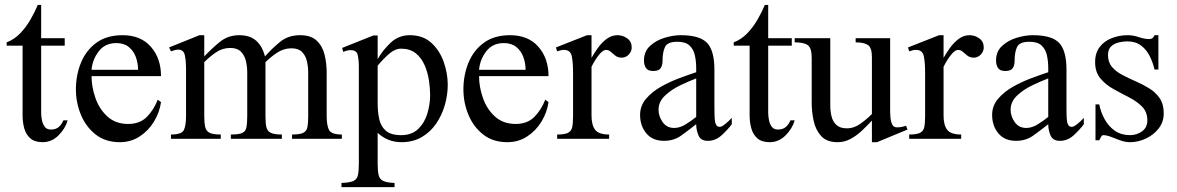

<svg xmlns="http://www.w3.org/2000/svg" viewBox="-20 -558 4731 772"><path d="M234.9 -74.2H252Q242.7 -41 215.3 -13.7Q188 13.7 151.4 13.7Q119.6 13.7 102.1 -1.7Q84.5 -17.1 77.6 -41.7Q70.8 -66.4 70.8 -93.8V-374.5H6.8V-387.7Q37.6 -399.4 61.3 -424.1Q85 -448.7 102.5 -479.2Q120.1 -509.8 131.8 -538.1H145.5V-404.3H240.2V-374.5H145.5V-104.5Q145.5 -91.3 148.4 -75.7Q151.4 -60.1 159.7 -48.6Q168 -37.1 184.6 -37.1Q204.6 -37.1 216.3 -47.4Q228 -57.6 234.9 -74.2Z M614.3 -157.2 627.4 -147.5Q621.6 -106 599.1 -69.1Q576.7 -32.2 541.5 -9.3Q506.3 13.7 461.9 13.7Q403.8 13.7 364.5 -17.3Q325.2 -48.3 305.2 -96.9Q285.2 -145.5 285.2 -198.2Q285.2 -256.3 305.7 -306.2Q326.2 -356 367.7 -386.2Q409.2 -416.5 472.7 -416.5Q545.9 -416.5 586.7 -369.9Q627.4 -323.2 627.4 -252H348.1Q348.1 -208.5 363.8 -163.8Q379.4 -119.1 412.1 -89.4Q444.8 -59.6 495.6 -59.6Q542 -59.6 570.1 -87.6Q598.1 -115.7 614.3 -157.2ZM348.1 -277.3H535.2Q535.2 -304.2 526.1 -328.9Q517.1 -353.5 497.8 -369.1Q478.5 -384.8 447.8 -384.8Q402.3 -384.8 377 -351.6Q351.6 -318.4 348.1 -277.3Z M1354.5 0H1154.3V-17.1Q1185.5 -17.1 1199.2 -23.9Q1212.9 -30.8 1216.1 -46.9Q1219.2 -63 1219.2 -91.3V-266.6Q1219.2 -289.1 1214.1 -311.5Q1209 -334 1194.6 -348.9Q1180.2 -363.8 1151.9 -363.8Q1121.1 -363.8 1094.7 -346.4Q1068.4 -329.1 1047.4 -308.1V-91.3Q1047.4 -63 1051 -46.9Q1054.7 -30.8 1068.8 -23.9Q1083 -17.1 1113.3 -17.1V0H908.2V-17.1Q940.4 -17.1 954.1 -23.4Q967.8 -29.8 970.9 -46.1Q974.1 -62.5 974.1 -91.3V-266.6Q974.1 -290 968.8 -312.7Q963.4 -335.4 948.7 -350.3Q934.1 -365.2 905.8 -365.2Q874.5 -365.2 848.4 -347.4Q822.3 -329.6 801.3 -308.1V-91.3Q801.3 -63 805.2 -46.9Q809.1 -30.8 823 -23.9Q836.9 -17.1 867.7 -17.1V0H667.5V-17.1Q710.4 -17.1 719.2 -34.9Q728 -52.7 728 -91.3V-284.7Q728 -311.5 723.4 -335Q718.8 -358.4 697.3 -358.4Q689.5 -358.4 681.9 -356.2Q674.3 -354 667.5 -351.6L659.7 -367.2L782.2 -416.5H801.3V-331.1Q830.1 -361.8 863.5 -389.2Q897 -416.5 941.9 -416.5Q985.4 -416.5 1010.3 -394Q1035.2 -371.6 1045.4 -331.1Q1074.2 -363.8 1106.7 -390.1Q1139.2 -416.5 1186.5 -416.5Q1230.5 -416.5 1253.7 -394.3Q1276.9 -372.1 1285.2 -337.6Q1293.5 -303.2 1293.5 -266.6V-91.3Q1293.5 -53.7 1303 -35.4Q1312.5 -17.1 1354.5 -17.1Z M1780.3 -217.3Q1780.3 -176.3 1768.6 -135.5Q1756.8 -94.7 1733.6 -60.8Q1710.4 -26.9 1675.5 -6.6Q1640.6 13.7 1594.2 13.7Q1538.6 13.7 1498.5 -23.9V99.6Q1498.5 129.4 1502.4 146Q1506.3 162.6 1520.8 169.4Q1535.2 176.3 1566.4 177.7V194.3H1353V177.7Q1386.2 176.3 1400.9 169.7Q1415.5 163.1 1419.2 146.2Q1422.9 129.4 1422.9 97.2V-285.2Q1422.9 -318.4 1418.2 -337.4Q1413.6 -356.4 1390.1 -356.4Q1374.5 -356.4 1360.4 -349.1L1355.5 -365.2L1481.4 -415.5H1498.5V-320.3Q1519 -356.4 1551 -386.5Q1583 -416.5 1627.9 -416.5Q1680.7 -416.5 1714.4 -385.7Q1748 -355 1764.2 -308.8Q1780.3 -262.7 1780.3 -217.3ZM1709.5 -175.3Q1709.5 -203.1 1704.6 -235.4Q1699.7 -267.6 1687 -296.6Q1674.3 -325.7 1651.4 -344Q1628.4 -362.3 1592.8 -362.3Q1568.8 -362.3 1545.4 -342.3Q1522 -322.3 1498.5 -293.9V-143.1Q1498.5 -109.4 1504.6 -80.1Q1510.7 -50.8 1531 -32.7Q1551.3 -14.6 1592.8 -14.6Q1636.2 -14.6 1661.9 -39.8Q1687.5 -64.9 1698.5 -102.1Q1709.5 -139.2 1709.5 -175.3Z M2172.4 -157.2 2185.5 -147.5Q2179.7 -106 2157.2 -69.1Q2134.8 -32.2 2099.6 -9.3Q2064.5 13.7 2020 13.7Q1961.9 13.7 1922.6 -17.3Q1883.3 -48.3 1863.3 -96.9Q1843.3 -145.5 1843.3 -198.2Q1843.3 -256.3 1863.8 -306.2Q1884.3 -356 1925.8 -386.2Q1967.3 -416.5 2030.8 -416.5Q2104 -416.5 2144.8 -369.9Q2185.5 -323.2 2185.5 -252H1906.2Q1906.2 -208.5 1921.9 -163.8Q1937.5 -119.1 1970.2 -89.4Q2002.9 -59.6 2053.7 -59.6Q2100.1 -59.6 2128.2 -87.6Q2156.2 -115.7 2172.4 -157.2ZM1906.2 -277.3H2093.3Q2093.3 -304.2 2084.2 -328.9Q2075.2 -353.5 2055.9 -369.1Q2036.6 -384.8 2005.9 -384.8Q1960.4 -384.8 1935.1 -351.6Q1909.7 -318.4 1906.2 -277.3Z M2520 -367.2Q2520 -351.1 2508.1 -338.6Q2496.1 -326.2 2479.5 -326.2Q2464.8 -326.2 2454.6 -334Q2444.3 -341.8 2435.8 -349.6Q2427.2 -357.4 2417 -357.4Q2404.3 -357.4 2388.4 -337.6Q2372.6 -317.9 2358.4 -289.6V-93.8Q2358.4 -55.2 2373 -36.1Q2387.7 -17.1 2429.2 -17.1V0H2220.2V-17.1Q2250.5 -17.1 2263.9 -23.9Q2277.3 -30.8 2280.8 -46.9Q2284.2 -63 2284.2 -91.3V-266.1Q2284.2 -308.1 2278.8 -332.8Q2273.4 -357.4 2247.6 -357.4Q2235.4 -357.4 2220.2 -351.6L2215.3 -367.2L2340.3 -416.5H2358.4V-325.2Q2368.7 -343.8 2383.8 -365Q2398.9 -386.2 2418.9 -401.4Q2439 -416.5 2462.9 -416.5Q2484.4 -416.5 2502.2 -403.6Q2520 -390.6 2520 -367.2Z M2922.4 -84V-58.6Q2905.8 -36.1 2881.3 -13.9Q2856.9 8.3 2826.2 8.3Q2797.9 8.3 2788.6 -13.2Q2779.3 -34.7 2779.3 -58.6Q2750 -35.2 2719.7 -13.4Q2689.5 8.3 2649.9 8.3Q2604 8.3 2578.9 -21.7Q2553.7 -51.8 2553.7 -96.2Q2553.7 -132.8 2577.6 -160.9Q2601.6 -189 2637.9 -209.5Q2674.3 -230 2712.6 -244.1Q2751 -258.3 2779.3 -267.6V-284.2Q2779.3 -311.5 2773.9 -335.7Q2768.6 -359.9 2752.4 -375Q2736.3 -390.1 2703.6 -390.1Q2663.6 -390.1 2653.8 -368.9Q2644 -347.7 2644 -314.5Q2644 -294.9 2636.2 -283.7Q2628.4 -272.5 2606.4 -272.5Q2585.9 -272.5 2577.6 -284.2Q2569.3 -295.9 2569.3 -314.5Q2569.3 -351.1 2593.8 -373.5Q2618.2 -396 2652.6 -406.2Q2687 -416.5 2717.3 -416.5Q2793.9 -416.5 2823.2 -385.3Q2852.5 -354 2852.5 -278.3V-140.6Q2852.5 -123.5 2852.8 -102.3Q2853 -81.1 2855 -69.8Q2856 -61.5 2860.4 -54.7Q2864.7 -47.9 2874 -47.9Q2880.9 -47.9 2890.6 -55.2Q2900.4 -62.5 2909.4 -71Q2918.5 -79.6 2922.4 -84ZM2779.3 -87.9V-242.7Q2749.5 -231.4 2714.1 -214.4Q2678.7 -197.3 2653.3 -173.1Q2627.9 -148.9 2627.9 -116.7Q2627.9 -90.3 2644.5 -66.9Q2661.1 -43.5 2690.9 -43.5Q2713.9 -43.5 2737.5 -58.3Q2761.2 -73.2 2779.3 -87.9Z M3158.2 -74.2H3175.3Q3166 -41 3138.7 -13.7Q3111.3 13.7 3074.7 13.7Q3043 13.7 3025.4 -1.7Q3007.8 -17.1 3001 -41.7Q2994.1 -66.4 2994.1 -93.8V-374.5H2930.2V-387.7Q2960.9 -399.4 2984.6 -424.1Q3008.3 -448.7 3025.9 -479.2Q3043.5 -509.8 3055.2 -538.1H3068.8V-404.3H3163.6V-374.5H3068.8V-104.5Q3068.8 -91.3 3071.8 -75.7Q3074.7 -60.1 3083 -48.6Q3091.3 -37.1 3107.9 -37.1Q3127.9 -37.1 3139.6 -47.4Q3151.4 -57.6 3158.2 -74.2Z M3628.9 -37.1 3506.3 13.7H3485.8V-73.2Q3468.3 -54.2 3447 -33.9Q3425.8 -13.7 3401.1 0Q3376.5 13.7 3348.1 13.7Q3304.2 13.7 3281.7 -11Q3259.3 -35.6 3251.5 -72.3Q3243.7 -108.9 3243.7 -144V-325.2Q3243.7 -364.7 3228.3 -376.2Q3212.9 -387.7 3175.3 -387.7V-404.3H3318.4V-134.3Q3318.4 -111.3 3323.5 -90.1Q3328.6 -68.8 3343.3 -55.4Q3357.9 -42 3385.3 -42Q3414.1 -42 3440.4 -61Q3466.8 -80.1 3485.8 -99.6V-328.6Q3485.8 -365.7 3470.2 -376.7Q3454.6 -387.7 3420.4 -387.7V-404.3H3559.1V-106.4Q3559.1 -97.7 3560.5 -83.3Q3562 -68.8 3567.6 -57.4Q3573.2 -45.9 3586.4 -45.9Q3606 -45.9 3623 -52.7Z M3935.5 -367.2Q3935.5 -351.1 3923.6 -338.6Q3911.6 -326.2 3895 -326.2Q3880.4 -326.2 3870.1 -334Q3859.9 -341.8 3851.3 -349.6Q3842.8 -357.4 3832.5 -357.4Q3819.8 -357.4 3804 -337.6Q3788.1 -317.9 3773.9 -289.6V-93.8Q3773.9 -55.2 3788.6 -36.1Q3803.2 -17.1 3844.7 -17.1V0H3635.7V-17.1Q3666 -17.1 3679.4 -23.9Q3692.9 -30.8 3696.3 -46.9Q3699.7 -63 3699.7 -91.3V-266.1Q3699.7 -308.1 3694.3 -332.8Q3689 -357.4 3663.1 -357.4Q3650.9 -357.4 3635.7 -351.6L3630.9 -367.2L3755.9 -416.5H3773.9V-325.2Q3784.2 -343.8 3799.3 -365Q3814.5 -386.2 3834.5 -401.4Q3854.5 -416.5 3878.4 -416.5Q3899.9 -416.5 3917.7 -403.6Q3935.5 -390.6 3935.5 -367.2Z M4337.9 -84V-58.6Q4321.3 -36.1 4296.9 -13.9Q4272.5 8.3 4241.7 8.3Q4213.4 8.3 4204.1 -13.2Q4194.8 -34.7 4194.8 -58.6Q4165.5 -35.2 4135.3 -13.4Q4105 8.3 4065.4 8.3Q4019.5 8.3 3994.4 -21.7Q3969.2 -51.8 3969.2 -96.2Q3969.2 -132.8 3993.2 -160.9Q4017.1 -189 4053.5 -209.5Q4089.8 -230 4128.2 -244.1Q4166.5 -258.3 4194.8 -267.6V-284.2Q4194.8 -311.5 4189.5 -335.7Q4184.1 -359.9 4168 -375Q4151.9 -390.1 4119.1 -390.1Q4079.1 -390.1 4069.3 -368.9Q4059.6 -347.7 4059.6 -314.5Q4059.6 -294.9 4051.8 -283.7Q4043.9 -272.5 4022 -272.5Q4001.5 -272.5 3993.2 -284.2Q3984.9 -295.9 3984.9 -314.5Q3984.9 -351.1 4009.3 -373.5Q4033.7 -396 4068.1 -406.2Q4102.5 -416.5 4132.8 -416.5Q4209.5 -416.5 4238.8 -385.3Q4268.1 -354 4268.1 -278.3V-140.6Q4268.1 -123.5 4268.3 -102.3Q4268.6 -81.1 4270.5 -69.8Q4271.5 -61.5 4275.9 -54.7Q4280.3 -47.9 4289.6 -47.9Q4296.4 -47.9 4306.2 -55.2Q4315.9 -62.5 4325 -71Q4334 -79.6 4337.9 -84ZM4194.8 -87.9V-242.7Q4165 -231.4 4129.6 -214.4Q4094.2 -197.3 4068.8 -173.1Q4043.5 -148.9 4043.5 -116.7Q4043.5 -90.3 4060.1 -66.9Q4076.7 -43.5 4106.4 -43.5Q4129.4 -43.5 4153.1 -58.3Q4176.8 -73.2 4194.8 -87.9Z M4659.2 -102.1Q4659.2 -67.4 4638.7 -41.3Q4618.2 -15.1 4586.9 -0.7Q4555.7 13.7 4523.4 13.7Q4504.4 13.7 4484.9 6.6Q4465.3 -0.5 4447.5 -7.6Q4429.7 -14.6 4415.5 -14.6Q4410.6 -14.6 4406.5 -6.3Q4402.3 2 4399.9 5.9H4384.8V-138.2H4399.9Q4406.2 -106.4 4421.9 -78.1Q4437.5 -49.8 4462.9 -32.2Q4488.3 -14.6 4523.4 -14.6Q4550.8 -14.6 4572 -30Q4593.3 -45.4 4593.3 -74.2Q4593.3 -107.9 4572 -129.4Q4550.8 -150.9 4519.5 -166.7Q4488.3 -182.6 4457 -200Q4425.8 -217.3 4404.5 -242.7Q4383.3 -268.1 4383.3 -308.1Q4383.3 -345.7 4402.1 -369.6Q4420.9 -393.6 4450.9 -405Q4481 -416.5 4514.2 -416.5Q4537.1 -416.5 4559.1 -408.7Q4581.1 -400.9 4603 -400.9Q4615.2 -400.9 4622.1 -416.5H4637.7V-278.3H4622.1Q4615.7 -307.1 4602.5 -333Q4589.4 -358.9 4567.6 -375.2Q4545.9 -391.6 4512.7 -391.6Q4495.6 -391.6 4477.5 -387.2Q4459.5 -382.8 4447.3 -371.1Q4435.1 -359.4 4435.1 -336.9Q4435.1 -307.6 4451.2 -288.8Q4467.3 -270 4492.9 -256.6Q4518.6 -243.2 4547.1 -230.7Q4575.7 -218.3 4601.3 -202.4Q4627 -186.5 4643.1 -162.8Q4659.2 -139.2 4659.2 -102.1Z"/></svg>

Font: Rohingya Solluk
Style: Regular
Weight: 400
Designer: SIL International
Foundry: SIL International
Version: Version 1.001